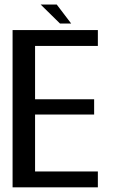

<svg xmlns="http://www.w3.org/2000/svg" viewBox="-20 -804 484 824"><path d="M34 0H400V-68H130.5V-312.5H384V-378H130.5V-607H400V-675H34ZM237.5 -703H285.5L223.5 -784.5H154.5Z"/></svg>

Font: Anybody SemiCondensed
Style: Regular
Weight: 400
Width: 4
Version: Version 1.113;gftools[0.9.25]